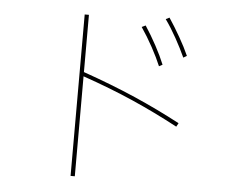

<svg xmlns="http://www.w3.org/2000/svg" viewBox="-56 -853 1111 949"><g transform="rotate(5 500.0 -378.0)"><path d="M832 -598Q812 -642 784.5 -691.5Q757 -741 729 -780L747 -789Q775 -747 803 -698Q831 -649 849 -608ZM349 -768V-484Q492 -434 609 -383Q726 -332 837 -273L827 -255Q713 -316 599 -366Q485 -416 349 -463V33H328V-768ZM716 -545Q699 -586 671.5 -636.5Q644 -687 614 -731L633 -740Q662 -696 689 -646Q716 -596 733 -554Z"/></g></svg>

Font: IBM Plex Sans JP Thin
Style: Regular
Weight: 100
Designer: Mike Abbink; Paul van der Laan; Pieter van Rosmalen; Wujin Sim; Yejin Wi; Jinhee Kim; Boomi Park; Yona Kim; Kichan Ma
Foundry: Sandoll Inc.
Version: Version 1.001